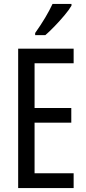

<svg xmlns="http://www.w3.org/2000/svg" viewBox="-20 -963 442 983"><path d="M357 0H73V-714H357V-639H157V-410H345V-335H157V-76H357ZM346 -934Q334 -913 310 -884.5Q286 -856 259.5 -828.5Q233 -801 212 -783H160V-794Q218 -876 249 -943H346Z"/></svg>

Font: Noto Sans Tamil ExtraCondensed
Style: Regular
Weight: 400
Width: 2
Designer: Jelle Bosma - Monotype Design Team
Foundry: Monotype Imaging Inc.
Version: Version 2.004; ttfautohint (v1.8.4.7-5d5b)